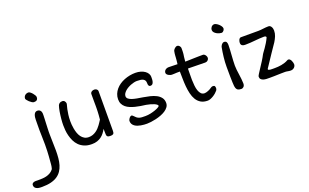

<svg xmlns="http://www.w3.org/2000/svg" viewBox="-264 -1296 3392 2109"><g transform="rotate(-20 1431.5 -241.5)"><path d="M166.5 -630.4Q156.2 -630.4 142.6 -639.2Q128.9 -647.9 116.5 -659.4Q104 -670.9 95.5 -682.4Q86.9 -693.8 86.9 -699.2Q86.9 -709 90.6 -718.5Q94.2 -728 101.6 -735.4Q108.9 -742.7 119.4 -747.1Q129.9 -751.5 144 -751.5Q152.8 -751.5 164.8 -742.4Q176.8 -733.4 187.5 -720.9Q198.2 -708.5 205.8 -695.3Q213.4 -682.1 213.4 -673.3Q213.4 -660.6 210 -652.3Q206.5 -644 200.4 -639.2Q194.3 -634.3 185.8 -632.3Q177.2 -630.4 166.5 -630.4ZM109.9 57.1Q110.4 48.3 112.1 29.8Q113.8 11.2 115.7 -15.6Q117.7 -42.5 119.1 -77.1Q120.6 -111.8 120.6 -152.3Q120.6 -205.6 118.9 -247.3Q117.2 -289.1 117.2 -318.8Q117.2 -337.9 117.4 -353.5Q117.7 -369.1 117.7 -383.3Q117.7 -397.5 117.9 -411.1Q118.2 -424.8 118.2 -440.4Q118.2 -454.1 120.1 -469.7Q122.1 -485.4 127.2 -498.5Q132.3 -511.7 141.8 -520.5Q151.4 -529.3 167 -529.3Q179.7 -529.3 188.5 -524.9Q197.3 -520.5 202.9 -513.4Q208.5 -506.3 211.2 -497.6Q213.9 -488.8 214.4 -480Q214.8 -472.7 214.4 -455.3Q213.9 -438 212.9 -414.8Q211.9 -391.6 210.7 -365.2Q209.5 -338.9 208.5 -314.2Q207.5 -289.6 207 -268.8Q206.5 -248 207 -236.3Q207 -189.5 209 -142.1Q210.9 -94.7 210.9 -48.8Q210.9 -2.9 207 39.1Q203.1 81.1 192.4 116.9Q181.6 152.8 162.1 182.1Q142.6 211.4 111.8 232.2Q81.1 252.9 36.9 264.2Q-7.3 275.4 -67.4 275.4Q-77.1 275.4 -92 274.7Q-106.9 273.9 -121.1 269.5Q-135.3 265.1 -146 255.4Q-156.7 245.6 -158.2 228Q-159.7 213.4 -153.1 205.6Q-146.5 197.8 -135.7 194.1Q-125 190.4 -111.8 190.2Q-98.6 189.9 -86.4 190.9Q-60.5 190.9 -35.6 189.7Q-10.7 188.5 12.2 182.9Q35.2 177.2 55.9 165.8Q76.7 154.3 94.2 133.8Q98.1 129.4 100.8 119.9Q103.5 110.4 105.5 98.9Q107.4 87.4 108.4 75.9Q109.4 64.5 109.9 57.1Z M380.9 -281.7Q380.9 -296.9 381.8 -315.9Q382.8 -335 384.8 -355.5Q386.7 -376 389.4 -397.2Q392.1 -418.5 395.5 -438.2Q398.9 -458 403.1 -474.9Q407.2 -491.7 411.6 -503.9Q417 -517.1 428.7 -525.6Q440.4 -534.2 460 -534.2Q477.5 -534.2 488 -521.5Q498.5 -508.8 498.5 -491.2Q498.5 -488.3 493.9 -472.9Q489.3 -457.5 483.6 -431.9Q478 -406.2 473.4 -371.3Q468.8 -336.4 468.8 -294.9Q468.8 -278.8 470.5 -255.4Q472.2 -231.9 477.1 -206.3Q481.9 -180.7 490.7 -155Q499.5 -129.4 514.4 -108.9Q529.3 -88.4 550.8 -75.7Q572.3 -63 602.1 -63Q627.4 -63 648.9 -70.8Q670.4 -78.6 688.2 -91.1Q706.1 -103.5 720.5 -119.1Q734.9 -134.8 746.3 -150.4Q757.8 -166 766.4 -179.7Q774.9 -193.4 781.2 -202.6Q784.2 -231 785.6 -252.7Q787.1 -274.4 787.8 -292.5Q788.6 -310.5 788.8 -326.4Q789.1 -342.3 789.1 -359.1Q789.1 -376 788.8 -395.3Q788.6 -414.6 788.6 -439.5V-497.6Q788.6 -507.8 793.2 -514.6Q797.9 -521.5 804.7 -525.9Q811.5 -530.3 819.8 -532Q828.1 -533.7 835 -533.7Q840.8 -533.7 847.7 -531.7Q854.5 -529.8 860.4 -525.9Q866.2 -522 870.1 -515.4Q874 -508.8 874 -500L873 -36.6Q873 -11.7 863.3 -3.2Q853.5 5.4 833.5 5.4Q815.4 5.4 805.4 2.7Q795.4 0 790.8 -7.3Q786.1 -14.6 785.2 -27.3Q784.2 -40 784.2 -60.1V-93.3Q771.5 -70.3 755.6 -49.6Q739.7 -28.8 718.8 -13.2Q697.8 2.4 670.4 11.7Q643.1 21 607.9 21Q557.1 21 520.8 5.6Q484.4 -9.8 459.2 -34.9Q434.1 -60.1 418.7 -92.3Q403.3 -124.5 394.8 -158.2Q386.2 -191.9 383.5 -224.1Q380.9 -256.3 380.9 -281.7Z M1080.6 -76.7Q1080.6 -83 1085.9 -94Q1091.3 -105 1099.4 -113.8Q1107.4 -122.6 1117.2 -125.2Q1127 -127.9 1135.7 -118.2Q1151.9 -100.1 1164.8 -89.8Q1177.7 -79.6 1192.1 -74.7Q1206.5 -69.8 1223.9 -68.8Q1241.2 -67.9 1265.6 -67.9Q1294.9 -67.9 1325.4 -74.5Q1356 -81.1 1381.3 -90.1Q1406.7 -99.1 1422.9 -108.9Q1439 -118.7 1439 -124.5Q1439 -132.3 1429 -140.6Q1418.9 -148.9 1401.9 -156.2Q1384.8 -163.6 1361.8 -170.2Q1338.9 -176.8 1313 -181.2Q1282.7 -185.1 1251.2 -189.9Q1219.7 -194.8 1189.9 -202.6Q1160.2 -210.4 1133.8 -221.4Q1107.4 -232.4 1087.4 -249Q1067.4 -265.6 1055.9 -288.6Q1044.4 -311.5 1044.4 -342.3Q1044.4 -375.5 1055.9 -403.8Q1067.4 -432.1 1087.2 -455.6Q1106.9 -479 1133.5 -497.1Q1160.2 -515.1 1190.9 -527.3Q1221.7 -539.6 1254.9 -545.9Q1288.1 -552.2 1320.8 -552.2Q1355 -552.2 1383.1 -543.7Q1411.1 -535.2 1430.7 -521.2Q1450.2 -507.3 1460.9 -489.3Q1471.7 -471.2 1471.7 -451.7Q1471.7 -439.5 1471.2 -423.8Q1470.7 -408.2 1467 -394.3Q1463.4 -380.4 1455.1 -370.8Q1446.8 -361.3 1431.2 -361.3Q1421.4 -361.3 1416.3 -365.5Q1411.1 -369.6 1408.7 -375.5Q1406.2 -381.3 1405.8 -388.4Q1405.3 -395.5 1405.3 -401.4Q1405.3 -420.4 1398.7 -432.1Q1392.1 -443.8 1379.4 -450.7Q1366.7 -457.5 1348.4 -460Q1330.1 -462.4 1306.6 -462.4Q1290.5 -462.4 1271.5 -458Q1252.4 -453.6 1233.2 -446Q1213.9 -438.5 1195.6 -427.7Q1177.2 -417 1163.3 -404.1Q1149.4 -391.1 1140.9 -377Q1132.3 -362.8 1132.3 -347.7Q1132.3 -328.6 1147.5 -316.2Q1162.6 -303.7 1187.5 -295.4Q1212.4 -287.1 1243.9 -281.5Q1275.4 -275.9 1308.1 -271Q1348.6 -264.6 1387.9 -255.1Q1427.2 -245.6 1458.5 -229.5Q1489.7 -213.4 1508.8 -188.2Q1527.8 -163.1 1527.8 -126Q1527.8 -99.6 1512.7 -78.9Q1497.6 -58.1 1473.4 -42.2Q1449.2 -26.4 1418.9 -15.1Q1388.7 -3.9 1358.2 3.2Q1327.6 10.3 1299.8 13.7Q1272 17.1 1252.9 17.1Q1238.3 17.1 1219.7 15.9Q1201.2 14.6 1181.9 11.2Q1162.6 7.8 1144.5 1.5Q1126.5 -4.9 1112.1 -15.4Q1097.7 -25.9 1089.1 -40.8Q1080.6 -55.7 1080.6 -76.7Z M1966.8 7.3Q1918.5 7.3 1886.7 -12Q1855 -31.2 1835.4 -63.7Q1815.9 -96.2 1806.2 -137.9Q1796.4 -179.7 1792.5 -224.9Q1788.6 -270 1788.1 -314.9Q1787.6 -359.9 1786.6 -397.9Q1773.4 -397.9 1762.9 -397.9Q1752.4 -397.9 1742.2 -397.5Q1736.3 -397 1731.4 -396.7Q1726.6 -396.5 1720.9 -396.2Q1715.3 -396 1708.3 -395.8Q1701.2 -395.5 1690.9 -395.5Q1685.1 -395.5 1675.3 -398.4Q1665.5 -401.4 1655.8 -406.7Q1646 -412.1 1638.9 -420.2Q1631.8 -428.2 1631.8 -438.5Q1631.8 -448.7 1636.2 -457.5Q1640.6 -466.3 1648.2 -472.4Q1655.8 -478.5 1666 -481.9Q1676.3 -485.4 1687.5 -485.4L1790 -482.9Q1791.5 -495.1 1793 -507.3Q1794.4 -519.5 1795.4 -531.2Q1796.9 -545.4 1797.4 -557.6Q1797.9 -569.8 1798.8 -581.3Q1799.8 -592.8 1801 -604.2Q1802.2 -615.7 1805.2 -628.4Q1806.6 -636.7 1812 -644.8Q1817.4 -652.8 1824.5 -659.2Q1831.5 -665.5 1839.6 -669.4Q1847.7 -673.3 1855 -673.3Q1860.8 -673.3 1867.2 -670.4Q1873.5 -667.5 1878.9 -661.9Q1884.3 -656.2 1887.9 -648.7Q1891.6 -641.1 1891.6 -631.8Q1891.6 -612.3 1891.4 -599.1Q1891.1 -585.9 1890.4 -576.7Q1889.6 -567.4 1888.7 -560.5Q1887.7 -553.7 1886.7 -546.9Q1885.7 -541.5 1885 -535.4Q1884.3 -529.3 1883.5 -521.5Q1882.8 -513.7 1881.8 -503.7Q1880.9 -493.7 1879.4 -480Q1907.2 -480.5 1932.4 -481.2Q1957.5 -481.9 1981.9 -482.7Q2006.3 -483.4 2031.7 -483.9Q2057.1 -484.4 2085.9 -484.4Q2095.7 -484.4 2103.3 -479.2Q2110.8 -474.1 2116 -466.8Q2121.1 -459.5 2123.8 -451.4Q2126.5 -443.4 2126.5 -437.5Q2126.5 -427.2 2122.1 -419.2Q2117.7 -411.1 2111.3 -405.8Q2105 -400.4 2097.2 -397.9Q2089.4 -395.5 2083 -395.5L1883.3 -398.9Q1881.3 -397 1881.3 -394.5Q1881.3 -368.7 1880.4 -335.2Q1879.4 -301.8 1880.1 -267.1Q1880.9 -232.4 1884.3 -199Q1887.7 -165.5 1896.7 -139.4Q1905.8 -113.3 1921.4 -97.2Q1937 -81.1 1962.4 -81.1Q1970.7 -81.1 1982.2 -84.2Q1993.7 -87.4 2004.9 -91.8Q2016.1 -96.2 2025.9 -101.6Q2035.6 -106.9 2041 -111.3Q2046.4 -116.2 2055.2 -120.1Q2064 -124 2069.8 -124Q2088.4 -124 2093.5 -115Q2098.6 -106 2098.6 -90.3Q2098.6 -85 2096.2 -77.4Q2093.8 -69.8 2089.8 -64.9Q2080.6 -53.2 2065.7 -40.3Q2050.8 -27.3 2033.7 -16.8Q2016.6 -6.3 1999 0.5Q1981.4 7.3 1966.8 7.3Z M2361.8 -640.6Q2353.5 -640.6 2338.1 -644.8Q2322.8 -648.9 2307.9 -657.2Q2293 -665.5 2282 -678.2Q2271 -690.9 2271 -708Q2271 -716.3 2274.4 -725.1Q2277.8 -733.9 2283.9 -741.2Q2290 -748.5 2298.8 -753.2Q2307.6 -757.8 2318.4 -757.8Q2327.6 -757.8 2341.6 -750.5Q2355.5 -743.2 2368.2 -731.7Q2380.9 -720.2 2390.1 -706.3Q2399.4 -692.4 2399.4 -679.2Q2399.4 -675.8 2397.2 -669.4Q2395 -663.1 2390.4 -656.7Q2385.7 -650.4 2378.7 -645.5Q2371.6 -640.6 2361.8 -640.6ZM2293.9 -34.7Q2293 -38.6 2291.7 -49.8Q2290.5 -61 2289.3 -86.9Q2288.1 -112.8 2287.4 -157Q2286.6 -201.2 2286.6 -271Q2286.6 -325.7 2293.2 -383.1Q2299.8 -440.4 2309.6 -491.7Q2310.1 -496.1 2313.2 -503.7Q2316.4 -511.2 2322 -518.8Q2327.6 -526.4 2335.4 -532Q2343.3 -537.6 2353.5 -537.6Q2364.3 -537.6 2371.1 -533.9Q2377.9 -530.3 2381.6 -523.7Q2385.3 -517.1 2386.7 -508.5Q2388.2 -500 2388.2 -490.7Q2388.2 -464.8 2386.2 -433.8Q2384.3 -402.8 2382.1 -370.8Q2379.9 -338.9 2378.2 -308.1Q2376.5 -277.3 2376.5 -252.4Q2376.5 -230.5 2379.6 -202.6Q2382.8 -174.8 2387 -145.5Q2391.1 -116.2 2394.3 -88.1Q2397.5 -60.1 2397.5 -37.1Q2397.5 -13.2 2385.3 -0.2Q2373 12.7 2357.9 12.7Q2328.6 12.7 2314 2.2Q2299.3 -8.3 2293.9 -34.7Z M2580.6 -48.8Q2580.6 -56.2 2593.8 -77.4Q2606.9 -98.6 2626.7 -128.4Q2646.5 -158.2 2669.4 -194.1Q2692.4 -230 2711.4 -267.1Q2713.9 -272 2724.6 -286.1Q2735.4 -300.3 2749.8 -321Q2764.2 -341.8 2780.3 -367.9Q2796.4 -394 2809.6 -423.3Q2810.5 -426.3 2810.5 -427.7Q2810.5 -433.1 2804 -437.5Q2797.4 -441.9 2784.2 -441.9Q2757.3 -441.9 2730.5 -439.9Q2703.6 -438 2676.5 -435.3Q2649.4 -432.6 2621.6 -430.7Q2593.8 -428.7 2565.4 -428.7Q2555.7 -428.7 2546.4 -429.9Q2537.1 -431.2 2529.5 -435.3Q2522 -439.5 2517.3 -447.5Q2512.7 -455.6 2512.7 -468.8Q2512.7 -475.1 2514.4 -484.4Q2516.1 -493.7 2520 -502.2Q2523.9 -510.7 2530.3 -516.8Q2536.6 -522.9 2545.4 -522.9H2750Q2765.1 -522.9 2779.5 -524.4Q2793.9 -525.9 2808.6 -527.6Q2823.2 -529.3 2838.4 -530.8Q2853.5 -532.2 2869.6 -532.2Q2882.8 -532.2 2891.1 -525.1Q2899.4 -518.1 2904.5 -508.1Q2909.7 -498 2911.6 -486.8Q2913.6 -475.6 2913.6 -466.8Q2913.6 -434.6 2901.4 -404.3Q2889.2 -374 2871.1 -345Q2853 -315.9 2832.3 -288.1Q2811.5 -260.3 2794.9 -232.9L2704.6 -97.2Q2702.6 -94.7 2702.6 -91.3Q2702.6 -85.4 2709.2 -82.3Q2715.8 -79.1 2726.8 -78.1Q2737.8 -77.1 2751.5 -77.1Q2765.1 -77.1 2779.3 -77.1Q2797.9 -77.1 2818.1 -78.6Q2838.4 -80.1 2858.6 -83.7Q2878.9 -87.4 2898.9 -94Q2918.9 -100.6 2937 -110.8Q2943.8 -114.7 2950.7 -114.7Q2960.9 -114.7 2969 -106.9Q2977.1 -99.1 2982.4 -87.9Q2987.8 -76.7 2990.7 -64.5Q2993.7 -52.2 2993.7 -43.9Q2993.7 -34.7 2989.7 -25.4Q2985.8 -16.1 2978.3 -8.5Q2970.7 -1 2960 3.7Q2949.2 8.3 2935.5 8.3Q2925.8 8.3 2917.7 7.1Q2909.7 5.9 2902.3 4.6Q2895 3.4 2887.9 2.2Q2880.9 1 2873 1Q2847.7 1 2825.7 1.5Q2803.7 2 2782.5 2.7Q2761.2 3.4 2739.3 3.9Q2717.3 4.4 2691.9 4.4Q2673.3 4.4 2653.6 3.7Q2633.8 2.9 2617.7 -2.2Q2601.6 -7.3 2591.1 -18.1Q2580.6 -28.8 2580.6 -48.8Z"/></g></svg>

Font: Short Stack
Style: Regular
Weight: 400
Designer: James Grieshaber
Foundry: James Grieshaber
Version: Version 1.002